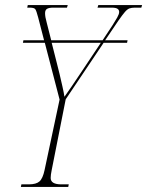

<svg xmlns="http://www.w3.org/2000/svg" viewBox="-20 -734 578 754"><path d="M62 0 64 -10H93Q122 -10 135 -21.5Q148 -33 155 -66L214 -343L156 -566H70L72 -576H153L130 -665Q123 -692 118.5 -698Q114 -704 97 -704H87L89 -714H246L243 -704H189Q173 -704 165 -699.5Q157 -695 157 -682Q157 -668 163 -647L181 -576H383L422 -635Q433 -652 440.5 -665.5Q448 -679 448 -687Q448 -695 441.5 -699.5Q435 -704 418 -704H363L366 -714H538L535 -704H510Q497 -704 488.5 -701Q480 -698 470.5 -687Q461 -676 445 -653L393 -576H481L479 -566H387L238 -344L183 -66Q179 -47 179 -35Q179 -10 221 -10H250L248 0ZM203 -487Q208 -469 214 -443Q220 -417 225.5 -393Q231 -369 233 -354Q245 -371 261 -394Q277 -417 298 -449L376 -566H183Z"/></svg>

Font: Noto Serif Display ExtraCondensed Thin
Style: Italic
Weight: 100
Width: 2
Italic angle: -12°
Designer: Monotype Design Team
Foundry: Monotype Imaging Inc.
Version: Version 2.009